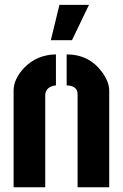

<svg xmlns="http://www.w3.org/2000/svg" viewBox="-20 -786 516 806"><path d="M193.4 -617.2 229.5 -765.6H353.5L282.2 -617.2ZM37.1 0V-405.3Q37.1 -454.1 81.1 -501Q134.8 -556.6 214.8 -557.6V-427.7Q173.8 -422.9 169.9 -389.6V0ZM259.8 -427.7V-557.6Q354.5 -557.6 409.2 -482.4Q438.5 -441.4 438.5 -405.3V0H305.7V-389.6Q305.7 -421.9 269.5 -426.8Q264.6 -427.7 259.8 -427.7Z"/></svg>

Font: Post No Bills Colombo
Style: ExtraBold
Weight: 900
Designer: Kosala Senevirathne, Siva Puranthara, Lasantha Premarathna, Tharique Azeez
Foundry: Mooniak
Version: Version 1.220 ; ttfautohint (v1.5)